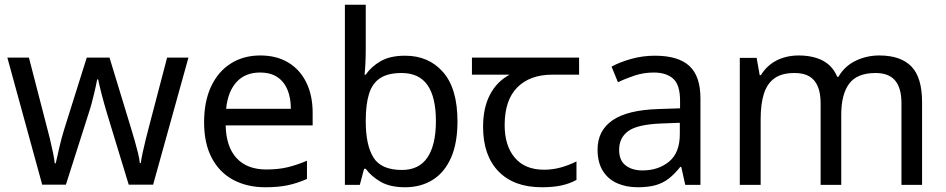

<svg xmlns="http://www.w3.org/2000/svg" viewBox="-20 -780 3991 810"><path d="M431 -303Q425 -324 419 -344.5Q413 -365 408.5 -383.5Q404 -402 400 -418Q396 -434 394 -445H390Q388 -434 384.5 -418Q381 -402 376.5 -383Q372 -364 366.5 -343.5Q361 -323 354 -302L258 -1H158L11 -537H102L176 -251Q184 -222 191 -192.5Q198 -163 203.5 -136.5Q209 -110 211 -91H215Q218 -103 222 -121Q226 -139 230.5 -159Q235 -179 240.5 -199Q246 -219 251 -235L346 -537H442L534 -235Q541 -212 548.5 -186Q556 -160 562 -135.5Q568 -111 570 -92H574Q576 -109 581.5 -134.5Q587 -160 594.5 -190.5Q602 -221 610 -251L685 -537H775L626 -1H523Z M1078 -546Q1147 -546 1196.5 -516Q1246 -486 1272.5 -431.5Q1299 -377 1299 -304V-251H932Q934 -160 978.5 -112.5Q1023 -65 1103 -65Q1154 -65 1193.5 -74.5Q1233 -84 1275 -102V-25Q1234 -7 1194 1.5Q1154 10 1099 10Q1023 10 964.5 -21Q906 -52 873.5 -113.5Q841 -175 841 -264Q841 -352 870.5 -415Q900 -478 953.5 -512Q1007 -546 1078 -546ZM1077 -474Q1014 -474 977.5 -433.5Q941 -393 934 -321H1207Q1207 -367 1193 -401Q1179 -435 1150.5 -454.5Q1122 -474 1077 -474Z M1523 -575Q1523 -541 1521.5 -511.5Q1520 -482 1518 -465H1523Q1546 -499 1586 -522Q1626 -545 1689 -545Q1789 -545 1849.5 -475.5Q1910 -406 1910 -268Q1910 -176 1882.5 -114Q1855 -52 1805 -21Q1755 10 1689 10Q1626 10 1586 -13Q1546 -36 1523 -68H1516L1498 0H1435V-760H1523ZM1674 -472Q1617 -472 1584 -450.5Q1551 -429 1537 -384.5Q1523 -340 1523 -271V-267Q1523 -168 1555.5 -115.5Q1588 -63 1676 -63Q1748 -63 1783.5 -116Q1819 -169 1819 -269Q1819 -370 1783.5 -421Q1748 -472 1674 -472Z M2266 10Q2148 10 2083 -57Q2018 -124 2018 -245Q2018 -325 2047 -380.5Q2076 -436 2130 -465H1971V-537H2423V-465H2310Q2216 -465 2162.5 -411.5Q2109 -358 2109 -252Q2109 -165 2152 -114.5Q2195 -64 2275 -64Q2312 -64 2346 -73.5Q2380 -83 2412 -99V-21Q2383 -5 2348 2.5Q2313 10 2266 10Z M2743 -545Q2841 -545 2888 -502Q2935 -459 2935 -365V0H2871L2854 -76H2850Q2827 -47 2802.5 -27.5Q2778 -8 2746.5 1Q2715 10 2670 10Q2622 10 2583.5 -7Q2545 -24 2523 -59.5Q2501 -95 2501 -149Q2501 -229 2564 -272.5Q2627 -316 2758 -320L2849 -323V-355Q2849 -422 2820 -448Q2791 -474 2738 -474Q2696 -474 2658 -461.5Q2620 -449 2587 -433L2560 -499Q2595 -518 2643 -531.5Q2691 -545 2743 -545ZM2769 -259Q2669 -255 2630.5 -227Q2592 -199 2592 -148Q2592 -103 2619.5 -82Q2647 -61 2690 -61Q2758 -61 2803 -98.5Q2848 -136 2848 -214V-262Z M3689 -546Q3780 -546 3825 -499.5Q3870 -453 3870 -349V0H3783V-345Q3783 -408 3756.5 -440Q3730 -472 3674 -472Q3596 -472 3562.5 -427Q3529 -382 3529 -296V0H3442V-345Q3442 -387 3430 -415.5Q3418 -444 3394 -458Q3370 -472 3332 -472Q3278 -472 3247 -449.5Q3216 -427 3202.5 -384Q3189 -341 3189 -278V0H3101V-536H3172L3185 -463H3190Q3207 -491 3231.5 -509.5Q3256 -528 3286 -537Q3316 -546 3348 -546Q3410 -546 3451.5 -524Q3493 -502 3512 -456H3517Q3544 -502 3590.5 -524Q3637 -546 3689 -546Z"/></svg>

Font: utamil85
Style: Book
Weight: 400
Designer: Jelle Bosma - Monotype Design Team
Foundry: Monotype Imaging Inc.
Version: Version 2.003